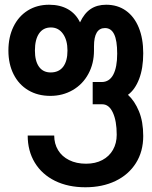

<svg xmlns="http://www.w3.org/2000/svg" viewBox="-20 -578 640 811"><path d="M97 -5.5H209Q209 29 225.2 56Q241.5 83 272 98.2Q302.5 113.5 343.5 113.5Q383 113.5 412.2 98Q441.5 82.5 457.2 54.8Q473 27 473 -9Q473 -67 456.8 -102.2Q440.5 -137.5 412 -137.5H371.5V-231.5H409Q442 -231.5 458.5 -262.8Q475 -294 475 -351.5Q475 -407 462.2 -433.2Q449.5 -459.5 423.5 -459.5Q377 -459.5 377 -382.5V-364.5Q377 -309.5 353.2 -265.8Q329.5 -222 287.2 -197.5Q245 -173 192.5 -173Q139.5 -173 99.5 -196.8Q59.5 -220.5 37.5 -264Q15.5 -307.5 15.5 -364.5Q15.5 -421.5 37 -465.5Q58.5 -509.5 97.5 -533.8Q136.5 -558 187.5 -558Q234 -558 267.2 -539Q300.5 -520 318 -483.5Q336 -522 363 -540Q390 -558 428.5 -558Q476.5 -558 511.8 -533Q547 -508 566 -461.8Q585 -415.5 585 -353Q585 -290 567.8 -244.8Q550.5 -199.5 520.5 -177.5Q549 -151.5 567 -107.8Q585 -64 585 -3.5Q585 62 554 111Q523 160 467.8 186.5Q412.5 213 340.5 213Q267.5 213 212.2 185.8Q157 158.5 127 109Q97 59.5 97 -5.5ZM265 -364.5Q265 -408.5 246 -435.2Q227 -462 195 -462Q162.5 -462 145 -436.5Q127.5 -411 127.5 -364.5Q127.5 -320 144.8 -296Q162 -272 194 -272Q228.5 -272 246.8 -296Q265 -320 265 -364.5Z"/></svg>

Font: JuliaMono SemiBold
Style: Regular
Weight: 600
Monospace: yes
Designer: cormullion
Foundry: corm
Version: Version 0.055; ttfautohint (v1.8.4)